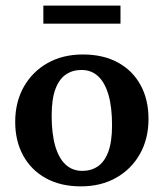

<svg xmlns="http://www.w3.org/2000/svg" viewBox="-20 -650 582 682"><path d="M272.5 -43Q304 -43 327.8 -59.2Q351.5 -75.5 364.8 -111.2Q378 -147 378 -205Q378 -270 365.2 -313.5Q352.5 -357 328.5 -379.2Q304.5 -401.5 269.5 -401.5Q237.5 -401.5 213.8 -385.2Q190 -369 176.8 -333.5Q163.5 -298 163.5 -239.5Q163.5 -175 176.2 -131.2Q189 -87.5 213.2 -65.2Q237.5 -43 272.5 -43ZM267.5 12Q195.5 12 143.2 -16.8Q91 -45.5 62.5 -97.2Q34 -149 34 -217Q34 -287.5 64.5 -341.5Q95 -395.5 149 -426Q203 -456.5 274.5 -456.5Q346.5 -456.5 398.8 -428Q451 -399.5 479.2 -348Q507.5 -296.5 507.5 -227.5Q507.5 -157 477 -103Q446.5 -49 392.5 -18.5Q338.5 12 267.5 12ZM134 -566V-630H408V-566Z"/></svg>

Font: Newsreader 16pt 16pt SemiBold
Style: Regular
Weight: 600
Version: Version 1.003